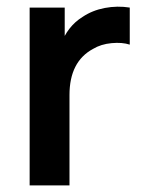

<svg xmlns="http://www.w3.org/2000/svg" viewBox="-20 -563 439 583"><path d="M191 0H70V-540H176.5V-408.5L163.5 -425.5Q185 -483.5 230.5 -511.5Q260 -531.5 298.2 -538.8Q336.5 -546 374 -540V-427.5Q351 -435 318.8 -432Q286.5 -429 262.5 -414.5Q191 -376 191 -274.5Z"/></svg>

Font: Vortex Mix
Style: Bold
Weight: 700
Designer: Mikhail Sharanda
Foundry: Mikhail Sharanda
Version: Version 4.504;Glyphs 3.1.2 (3151)